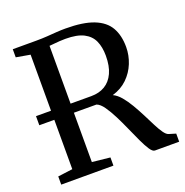

<svg xmlns="http://www.w3.org/2000/svg" viewBox="-133 -871 956 992"><g transform="rotate(-20 345.0 -375.0)"><path d="M36.5 0V-45L117.5 -55.5V-685L40.5 -698.5V-743H169.5Q202.5 -743 230.5 -745Q258.5 -747 283.2 -748.8Q308 -750.5 332 -750.5Q429.5 -750.5 487.2 -727.8Q545 -705 570 -661.2Q595 -617.5 595 -554Q595 -508.5 577.8 -465.5Q560.5 -422.5 527.2 -390.2Q494 -358 445 -343.5Q467.5 -333 487.8 -309Q508 -285 526.5 -253.5Q545 -222 561.8 -189Q578.5 -156 593.2 -126.8Q608 -97.5 621.5 -78.5Q635 -59.5 647 -56L685 -44.5V0H552Q539.5 0 525.2 -21.5Q511 -43 494.8 -77.8Q478.5 -112.5 461 -152.2Q443.5 -192 424.8 -229Q406 -266 387.2 -292.8Q368.5 -319.5 349 -326.5L35 -327V-377L339 -376.5Q382.5 -376.5 414.2 -395.5Q446 -414.5 463.5 -452.5Q481 -490.5 481 -547.5Q481 -594.5 465.8 -628.8Q450.5 -663 414.2 -681.8Q378 -700.5 314 -700.5Q298.5 -700.5 283 -699.5Q267.5 -698.5 253 -697Q238.5 -695.5 225 -694.5V-55.5L323.5 -45V0Z"/></g></svg>

Font: Merriweather 36pt
Style: Regular
Weight: 400
Designer: Eben Sorkin
Foundry: Eben Sorkin
Version: Version 2.100